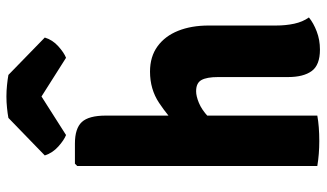

<svg xmlns="http://www.w3.org/2000/svg" viewBox="-224 -760 992 583"><g transform="rotate(-90 271.5 -468.0)"><path d="M212.5 0Q179.5 6 135 6Q95.5 6 59.5 0V-729L66.5 -736H127.5Q173.5 -736 193 -715Q212.5 -694 212.5 -642ZM486 -125Q486 -96 491.5 -70.2Q497 -44.5 510.5 -25.5Q493.5 -11.5 468 -1.8Q442.5 8 413 8Q366 8 347.8 -17Q329.5 -42 329.5 -89V-301.5Q329.5 -335.5 320.5 -351.8Q311.5 -368 286.5 -368Q271.5 -368 251 -359.5Q230.5 -351 210.2 -332.2Q190 -313.5 175 -282V-418.5Q210 -453 251.2 -480.5Q292.5 -508 346 -508Q391.5 -508 422.8 -485.2Q454 -462.5 470 -422.5Q486 -382.5 486 -330ZM336 -938 449.5 -827.5Q442.5 -804 423 -786.5Q403.5 -769 388 -763L270.5 -837.5L153.5 -763Q138 -769 118.5 -786.5Q99 -804 91.5 -827.5L205.5 -938Q219 -940.5 236 -942.2Q253 -944 270.5 -944Q288 -944 305 -942.2Q322 -940.5 336 -938Z"/></g></svg>

Font: Signika
Style: Bold
Weight: 700
Designer: Anna Giedry
Foundry: Anna Giedry
Version: Version 2.001